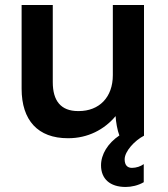

<svg xmlns="http://www.w3.org/2000/svg" viewBox="-20 -540 668 764"><path d="M250 10H252C329 10 395 -24 440 -78C441 -56 447 -21 455 -1C409 30 382 74 382 118C382 171 417 204 480 204C503 204 530 198 552 185V113C540 122 522 128 505 128C487 128 476 117 476 94C476 62 516 19 553 0V-520H429V-241C429 -153 375 -98 293 -98H291C222 -98 190 -139 190 -213V-520H66V-187C66 -61 131 10 250 10Z"/></svg>

Font: Fixel Display SemiBold
Style: Regular
Weight: 600
Designer: AlfaBravo + MacPaw
Foundry: Kyrylo Tkachov, Marchela Mozhyna, Serhii Makarenko, Maria Weinstein, Zakhar Kryvoshyya
Version: Version 1.211